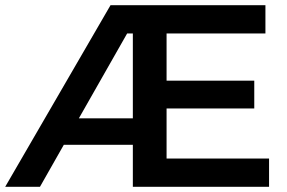

<svg xmlns="http://www.w3.org/2000/svg" viewBox="-25 -720 1108 740"><path d="M617 -109V-302H955V-409H617V-591H998V-700H401L-5 0H129L221 -162H487V0H1012V-109ZM279 -264 465 -591H487V-264Z"/></svg>

Font: Montserrat Lite SemiBold
Style: Regular
Weight: 600
Designer: Julieta Ulanovsky
Foundry: Julieta Ulanovsky
Version: Version 7.200;PS 007.200;hotconv 1.0.88;makeotf.lib2.5.64775